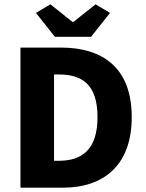

<svg xmlns="http://www.w3.org/2000/svg" viewBox="-20 -872 677 892"><path d="M75 0H271C461 0 592 -103 592 -328C592 -554 461 -651 262 -651H75ZM231 -125V-526H253C358 -526 433 -483 433 -328C433 -174 358 -125 253 -125ZM235 -701H403L491 -812L424 -852L321 -770H317L214 -852L147 -812Z"/></svg>

Font: DAIFUKU Sans
Style: Bold
Weight: 700
Designer: Original font ‘Source Han Sans JP’ : Paul D. Hunt
Foundry: Daifuku
Version: Version 1.000